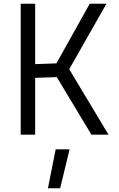

<svg xmlns="http://www.w3.org/2000/svg" viewBox="-20 -716 635 1021"><path d="M466 0 282 -306 167 -302V0H90V-696H167V-375L280 -379L457 -696H546L348 -348L557 0ZM235 285 276 78H350L300 285Z"/></svg>

Font: TitilliumText22L Rg
Style: Regular
Weight: 400
Designer: Campivisivi
Foundry: Campivisivi
Version: 1.000